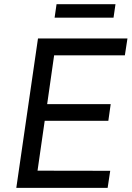

<svg xmlns="http://www.w3.org/2000/svg" viewBox="-20 -909 641 929"><path d="M58.9 0 163.8 -723H596.7L584.2 -641.4H241.9L208.2 -405.2H515.6L504.2 -324.4H196.3L161.6 -83.2L513.3 -82.6L500.8 0ZM244.2 -823.5 253.6 -888.7H538.8L529.3 -823.5Z"/></svg>

Font: Public Sans Thin
Style: Italic
Weight: 100
Italic angle: -8°
Designer: The Public Sans project authors (U.S. Web Design System). Libre Franklin designed by Pablo Impallari and Rodrigo Fuenzal
Version: Version 2.000